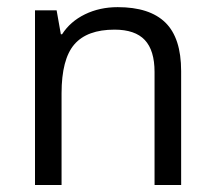

<svg xmlns="http://www.w3.org/2000/svg" viewBox="-20 -528 612 548"><path d="M497 0H421.1V-322.5Q421.1 -384.2 393.3 -413.8Q365.5 -443.4 306.9 -443.4Q228.5 -443.4 192.1 -401.2Q155.7 -358.9 155.7 -261.4V0H79.9V-498.5H141.6L153.7 -430.2H157.2Q180.5 -466.6 222.4 -487.1Q264.4 -507.6 316 -507.6Q407 -507.6 452 -463.6Q497 -419.6 497 -325.1Z"/></svg>

Font: KhulaRegular
Style: Regular
Weight: 400
Designer: Erin McLaughlin, Steve Matteson
Version: Version 1.001;PS 1.0;hotconv 1.0.72;makeotf.lib2.5.5900; ttf